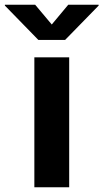

<svg xmlns="http://www.w3.org/2000/svg" viewBox="-82 -787 434 807"><path d="M62.4 0V-545.9H208.8V0ZM65.8 -767.1 135.6 -684 204.9 -767.1H332.6V-763.5L191.6 -619.1H79.3L-61.5 -763.5V-767.1Z"/></svg>

Font: Atlassian Sans
Style: Regular
Weight: 400
Designer: Rasmus Andersson
Foundry: Modifications by Atlassian Pty Ltd, manufactured by rsms
Version: Version 4.001;git-9221beed3